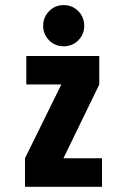

<svg xmlns="http://www.w3.org/2000/svg" viewBox="-20 -714 490 734"><path d="M145 -615Q145 -648.5 167.8 -671.5Q190.5 -694.5 223.5 -694.5Q256.5 -694.5 279.2 -671.5Q302 -648.5 302 -615Q302 -582.5 279.2 -559.8Q256.5 -537 223.5 -537Q190.5 -537 167.8 -559.8Q145 -582.5 145 -615ZM222.5 -109H370V0H75.5V-109L214.5 -391H80.5V-500H359.5V-391Z"/></svg>

Font: League Mono Condensed
Style: Bold
Weight: 700
Width: 1
Designer: Tyler Finck
Foundry: The League of Moveable Type / Tyler Finck
Version: Version 2.210